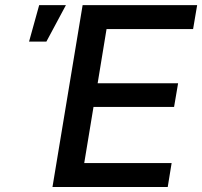

<svg xmlns="http://www.w3.org/2000/svg" viewBox="-20 -748 809 768"><path d="M189.9 0 310.5 -727.5H768.6L752.4 -631.8H406.2L370.6 -415H692.4L676.3 -320.3H354L316.9 -95.7H666.5L650.9 0ZM96.2 -581.5 136.7 -727.5H243.7L165.5 -581.5Z"/></svg>

Font: Inter Medium
Style: Italic
Weight: 500
Italic angle: -9.3988°
Designer: Rasmus Andersson
Foundry: rsms
Version: Version 4.001;git-66647c0bb